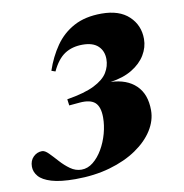

<svg xmlns="http://www.w3.org/2000/svg" viewBox="-83 -808 865 903"><g transform="rotate(-10 350.0 -357.0)"><path d="M241.5 -24Q271.5 -24 297.2 -44.8Q323 -65.5 342.5 -99Q362 -132.5 372.8 -171.8Q383.5 -211 383.5 -248Q383.5 -299 360.8 -319.8Q338 -340.5 287 -336L236.5 -331.5L232.5 -361.5Q317.5 -375.5 363.8 -398.8Q410 -422 428.2 -452Q446.5 -482 446.5 -516Q446.5 -554.5 421.8 -578.2Q397 -602 347.5 -602Q297.5 -602 262 -578.8Q226.5 -555.5 200.5 -500L182 -506.5Q203.5 -570.5 238.8 -621.2Q274 -672 328.2 -701.2Q382.5 -730.5 460.5 -730.5Q545.5 -730.5 591.2 -687.2Q637 -644 637 -578.5Q637 -538.5 615 -502.2Q593 -466 550.8 -440.5Q508.5 -415 447.5 -406.5Q524.5 -403.5 568 -361.5Q611.5 -319.5 611.5 -242.5Q611.5 -193.5 582.5 -147.5Q553.5 -101.5 499.8 -64.8Q446 -28 371.2 -6.5Q296.5 15 205.5 15Q134 15 91.8 2.2Q49.5 -10.5 31.5 -31.8Q13.5 -53 13.5 -78Q13.5 -107 31.2 -124.5Q49 -142 73 -142Q86.5 -142 104 -124.2Q121.5 -106.5 142.5 -83Q163.5 -59.5 188.2 -41.8Q213 -24 241.5 -24Z"/></g></svg>

Font: Newsreader 72pt ExtraBold
Style: Italic
Weight: 800
Italic angle: -17°
Designer: Hugues Gentile
Foundry: Production Type
Version: Version 1.003; ttfautohint (v1.8.3)